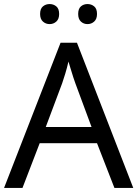

<svg xmlns="http://www.w3.org/2000/svg" viewBox="-20 -928 679 948"><path d="M545 0 459 -221H176L91 0H0L279 -717H360L638 0ZM352 -517Q349 -525 342 -546Q335 -567 328.5 -589.5Q322 -612 318 -624Q311 -593 302 -563.5Q293 -534 287 -517L206 -301H432ZM178 -859Q178 -885 192 -896.5Q206 -908 225 -908Q244 -908 258 -896.5Q272 -885 272 -859Q272 -834 258 -821.5Q244 -809 225 -809Q206 -809 192 -821.5Q178 -834 178 -859ZM366 -859Q366 -885 379.5 -896.5Q393 -908 412 -908Q431 -908 445 -896.5Q459 -885 459 -859Q459 -834 445 -821.5Q431 -809 412 -809Q393 -809 379.5 -821.5Q366 -834 366 -859Z"/></svg>

Font: Noto Sans Zanabazar Square
Style: Regular
Weight: 400
Version: Version 2.005; ttfautohint (v1.8.4.7-5d5b)